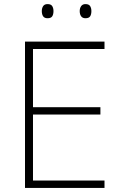

<svg xmlns="http://www.w3.org/2000/svg" viewBox="-20 -917 591 937"><path d="M102 0V-714H490V-678H141V-394H470V-358H141V-36H490V0ZM184 -863Q184 -877 190.5 -887Q197 -897 212 -897Q229 -897 235 -887Q241 -877 241 -863Q241 -847 235 -837.5Q229 -828 212 -828Q197 -828 190.5 -837.5Q184 -847 184 -863ZM369 -863Q369 -877 376 -887Q383 -897 397 -897Q414 -897 420 -887Q426 -877 426 -863Q426 -847 420 -837.5Q414 -828 397 -828Q383 -828 376 -837.5Q369 -847 369 -863Z"/></svg>

Font: Noto Sans Symbols ExtraLight
Style: Regular
Weight: 250
Version: Version 2.002